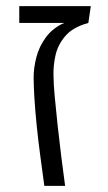

<svg xmlns="http://www.w3.org/2000/svg" viewBox="-20 -609 352 628"><path d="M125 -1Q119 -46 112 -97.5Q105 -149 100 -198.5Q95 -248 92.5 -289Q90 -330 90 -356Q90 -387 99 -422Q108 -457 130.5 -487.5Q153 -518 192 -535L269 -534Q218 -520 193.5 -491Q169 -462 161.5 -428Q154 -394 155 -362Q155 -336 159 -293Q163 -250 168.5 -199Q174 -148 180.5 -96Q187 -44 193 -1ZM43 -534V-589H277L269 -534Z"/></svg>

Font: Noto Sans Hebrew Thin Light
Style: Regular
Weight: 300
Version: Version 3.001